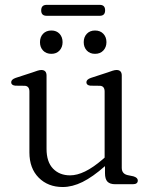

<svg xmlns="http://www.w3.org/2000/svg" viewBox="-20 -758 628 790"><path d="M101 -131V-381Q101 -403.5 82.5 -405L42.5 -405.5Q26 -407.5 26 -419.5Q26 -431 44.5 -437.5L113.5 -460Q125.5 -464.5 134.5 -467.2Q143.5 -470 150 -470Q171.5 -470 171.5 -447V-145.5Q171.5 -92 198.2 -64.2Q225 -36.5 268.5 -36.5Q297 -36.5 330 -52.5Q363 -68.5 402 -102L410.5 -109.5V-381Q410.5 -403.5 392 -405L351.5 -405.5Q335.5 -407.5 335.5 -419.5Q335.5 -431 354 -437.5L423 -460Q434.5 -464.5 443.8 -467.2Q453 -470 459.5 -470Q481 -470 481 -447V-67.5Q481 -43 505 -37.5L529 -32.5Q547 -27 547 -15.5Q547 0 526.5 0H454Q432.5 0 422.2 -10.5Q412 -21 412 -45.5V-74.5Q361.5 -30 319.5 -9.2Q277.5 11.5 238 11.5Q177.5 11.5 139.2 -27Q101 -65.5 101 -131ZM191.5 -536.5Q170 -536.5 157.2 -550Q144.5 -563.5 144.5 -584.5Q144.5 -605.5 157.2 -619Q170 -632.5 191.5 -632.5Q212.5 -632.5 225 -619Q237.5 -605.5 237.5 -584.5Q237.5 -564 225 -550.2Q212.5 -536.5 191.5 -536.5ZM371 -536.5Q350 -536.5 337.2 -550Q324.5 -563.5 324.5 -584.5Q324.5 -605.5 337.2 -619Q350 -632.5 371 -632.5Q392.5 -632.5 405.2 -619Q418 -605.5 418 -584.5Q418 -564 405.2 -550.2Q392.5 -536.5 371 -536.5ZM149.5 -715Q149.5 -738 172 -738H390.5Q412.5 -738 412.5 -715.5Q412.5 -693 390.5 -693H172Q149.5 -693 149.5 -715Z"/></svg>

Font: Fraunces 9pt Soft Light
Style: Regular
Weight: 300
Version: Version 1.000;[0bf87f6ff]